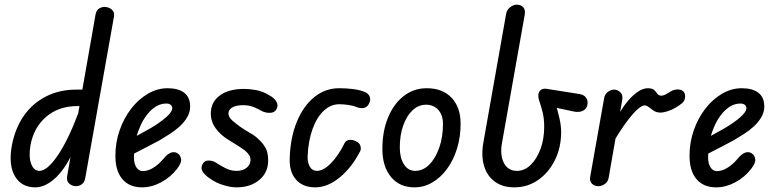

<svg xmlns="http://www.w3.org/2000/svg" viewBox="-20 -802 3344 827"><path d="M132 5Q72 5 44 -43.5Q16 -92 31 -175Q45 -249 82.5 -303Q120 -357 178 -386.5Q236 -416 308 -416H359L348 -345H312Q233 -345 179 -299Q125 -253 111 -175Q103 -125 114.5 -95.5Q126 -66 150 -66Q183 -66 228 -131.5Q273 -197 317 -314L306 -174Q269 -84 223 -39.5Q177 5 132 5ZM307 0Q292 0 279 -10.5Q266 -21 269 -42L392 -742Q396 -759 408 -766Q420 -773 433 -772Q450 -771 462 -760.5Q474 -750 471 -731L347 -34Q344 -17 332.5 -8.5Q321 0 307 0Z M592 5Q537 5 507 -30.5Q477 -66 477 -131Q477 -189 495.5 -241.5Q514 -294 545.5 -334.5Q577 -375 617.5 -398.5Q658 -422 702 -422Q748 -422 773.5 -402.5Q799 -383 799 -343Q799 -319 786.5 -297.5Q774 -276 754.5 -258Q735 -240 711.5 -225Q688 -210 666 -197Q645 -186 616.5 -171Q588 -156 561.5 -142.5Q535 -129 517 -120L531 -197Q544 -203 560.5 -212Q577 -221 594.5 -231Q612 -241 627 -249Q668 -273 695 -296.5Q722 -320 722 -336Q722 -344 715.5 -350Q709 -356 696 -356Q659 -356 627 -323.5Q595 -291 576 -238.5Q557 -186 557 -124Q557 -97 567.5 -81Q578 -65 595 -65Q617 -65 640.5 -79.5Q664 -94 684 -118Q702 -140 718 -145Q734 -150 747 -140Q757 -133 760 -117Q763 -101 742 -74Q714 -38 673.5 -16.5Q633 5 592 5Z M998 5Q974 5 942.5 -4.5Q911 -14 884 -33Q862 -48 852.5 -63.5Q843 -79 853 -96Q861 -111 880 -110.5Q899 -110 914 -99Q926 -91 949.5 -78.5Q973 -66 999 -66Q1026 -66 1042.5 -79.5Q1059 -93 1059 -113Q1059 -126 1052.5 -135Q1046 -144 1036 -153Q1024 -162 1004.5 -174.5Q985 -187 962 -201Q932 -219 910 -248Q888 -277 888 -313Q888 -362 926.5 -390.5Q965 -419 1031 -419Q1055 -419 1083 -414Q1111 -409 1139 -392Q1162 -380 1171 -363.5Q1180 -347 1170 -330Q1162 -317 1144.5 -316Q1127 -315 1109 -323Q1098 -330 1076 -339.5Q1054 -349 1028 -349Q998 -349 981 -339.5Q964 -330 964 -313Q964 -298 979.5 -284Q995 -270 1016 -255Q1038 -240 1060 -227.5Q1082 -215 1098 -198Q1114 -183 1124.5 -163.5Q1135 -144 1135 -110Q1135 -59 1097 -27Q1059 5 998 5Z M1338 5Q1284 5 1254.5 -29Q1225 -63 1228 -123Q1231 -211 1259 -278.5Q1287 -346 1334 -384Q1381 -422 1441 -422Q1471 -422 1499.5 -418.5Q1528 -415 1548 -407Q1558 -404 1565 -397Q1572 -390 1574 -380Q1576 -370 1570 -357Q1563 -341 1549 -337.5Q1535 -334 1518 -340Q1502 -347 1480.5 -350Q1459 -353 1441 -353Q1404 -353 1374 -324.5Q1344 -296 1326 -245.5Q1308 -195 1305 -130Q1304 -102 1314.5 -84Q1325 -66 1345 -66Q1373 -66 1405.5 -99Q1438 -132 1465 -187Q1471 -198 1485 -199.5Q1499 -201 1514 -193Q1529 -186 1532.5 -173.5Q1536 -161 1532 -152Q1495 -80 1443 -37.5Q1391 5 1338 5Z M1765 5Q1701 5 1664 -40Q1627 -85 1627 -160Q1627 -237 1651.5 -296Q1676 -355 1719 -388.5Q1762 -422 1818 -422Q1886 -422 1925 -381Q1964 -340 1964 -269Q1964 -212 1948.5 -162Q1933 -112 1905.5 -74.5Q1878 -37 1842 -16Q1806 5 1765 5ZM1768 -66Q1802 -66 1829 -93Q1856 -120 1872 -166Q1888 -212 1888 -268Q1888 -306 1868 -328.5Q1848 -351 1815 -351Q1783 -351 1757.5 -327.5Q1732 -304 1717 -262Q1702 -220 1702 -167Q1702 -122 1720 -94Q1738 -66 1768 -66Z M2195 5Q2145 5 2111.5 -19.5Q2078 -44 2065 -87.5Q2052 -131 2062 -188L2160 -742Q2163 -760 2177.5 -771Q2192 -782 2206 -782Q2223 -782 2233.5 -771Q2244 -760 2240 -738L2142 -185Q2133 -134 2150.5 -100Q2168 -66 2207 -66Q2239 -66 2265.5 -91.5Q2292 -117 2308 -160Q2324 -203 2324 -257Q2324 -293 2316.5 -321.5Q2309 -350 2301 -373Q2298 -382 2299 -394.5Q2300 -407 2310 -415Q2320 -423 2343 -418L2476 -397Q2494 -394 2502.5 -383.5Q2511 -373 2511 -361Q2511 -336 2493 -326Q2475 -316 2450 -322L2342 -345L2369 -369Q2382 -326 2389.5 -293.5Q2397 -261 2397 -234Q2397 -166 2370 -112Q2343 -58 2297.5 -26.5Q2252 5 2195 5Z M2557 0Q2541 0 2530 -10.5Q2519 -21 2522 -40L2582 -378Q2585 -397 2598.5 -406.5Q2612 -416 2625 -416Q2640 -416 2652 -404.5Q2664 -393 2660 -371L2602 -38Q2599 -19 2585 -9.5Q2571 0 2557 0ZM2610 -170 2629 -278Q2648 -319 2672.5 -352Q2697 -385 2722.5 -403.5Q2748 -422 2770 -422Q2790 -422 2798 -414Q2806 -406 2811.5 -398Q2817 -390 2828 -390Q2838 -390 2849.5 -396.5Q2861 -403 2867 -407Q2879 -415 2894 -416.5Q2909 -418 2920 -411Q2931 -404 2931 -387Q2931 -368 2918 -357.5Q2905 -347 2891 -339Q2875 -329 2856 -323Q2837 -317 2826 -317Q2808 -317 2796 -325Q2784 -333 2774.5 -340.5Q2765 -348 2756 -348Q2746 -348 2727.5 -332.5Q2709 -317 2680 -278.5Q2651 -240 2610 -170Z M3065 5Q3010 5 2980 -30.5Q2950 -66 2950 -131Q2950 -189 2968.5 -241.5Q2987 -294 3018.5 -334.5Q3050 -375 3090.5 -398.5Q3131 -422 3175 -422Q3221 -422 3246.5 -402.5Q3272 -383 3272 -343Q3272 -319 3259.5 -297.5Q3247 -276 3227.5 -258Q3208 -240 3184.5 -225Q3161 -210 3139 -197Q3118 -186 3089.5 -171Q3061 -156 3034.5 -142.5Q3008 -129 2990 -120L3004 -197Q3017 -203 3033.5 -212Q3050 -221 3067.5 -231Q3085 -241 3100 -249Q3141 -273 3168 -296.5Q3195 -320 3195 -336Q3195 -344 3188.5 -350Q3182 -356 3169 -356Q3132 -356 3100 -323.5Q3068 -291 3049 -238.5Q3030 -186 3030 -124Q3030 -97 3040.5 -81Q3051 -65 3068 -65Q3090 -65 3113.5 -79.5Q3137 -94 3157 -118Q3175 -140 3191 -145Q3207 -150 3220 -140Q3230 -133 3233 -117Q3236 -101 3215 -74Q3187 -38 3146.5 -16.5Q3106 5 3065 5Z"/></svg>

Font: Edu VIC WA NT Beginner Medium
Style: Regular
Weight: 500
Designer: Tina and Corey Anderson
Foundry: Google for Education
Version: Version 1.003